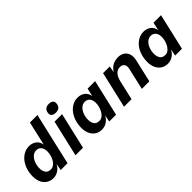

<svg xmlns="http://www.w3.org/2000/svg" viewBox="112 -1600 2490 2490"><g transform="rotate(-45 1357.5 -354.5)"><path d="M214 9Q164 9 124 -16Q84 -41 61.5 -87Q39 -133 39 -198Q39 -258 56 -314.5Q73 -371 105.5 -415Q138 -459 183.5 -484.5Q229 -510 284 -510Q338 -510 380 -480Q422 -450 433 -389L508 -718H646L480 0H355L373 -95Q350 -47 307.5 -19Q265 9 214 9ZM271 -95Q299 -95 323.5 -112Q348 -129 366 -157.5Q384 -186 394 -222Q404 -258 404 -295Q404 -330 392.5 -354.5Q381 -379 360.5 -392.5Q340 -406 311 -406Q270 -406 239 -376.5Q208 -347 191.5 -302.5Q175 -258 175 -210Q175 -174 186 -148Q197 -122 218.5 -108.5Q240 -95 271 -95Z M880 -500 764 0H626L742 -500ZM837 -570Q800 -570 779 -586.5Q758 -603 761 -637Q765 -678 788.5 -697Q812 -716 850 -716Q889 -716 909.5 -699.5Q930 -683 927 -650Q924 -608 900.5 -589Q877 -570 837 -570Z M1105 9Q1054 9 1014.5 -16Q975 -41 952.5 -87Q930 -133 930 -197Q930 -258 947 -314.5Q964 -371 996.5 -415Q1029 -459 1074.5 -484.5Q1120 -510 1174 -510Q1229 -510 1270.5 -480Q1312 -450 1323 -389L1348 -500H1486L1370 0H1245L1264 -95Q1240 -47 1197.5 -19Q1155 9 1105 9ZM1162 -95Q1190 -95 1214 -112Q1238 -129 1255.5 -158Q1273 -187 1283.5 -222.5Q1294 -258 1294 -295Q1294 -330 1282.5 -354.5Q1271 -379 1250.5 -392.5Q1230 -406 1202 -406Q1160 -406 1129.5 -376.5Q1099 -347 1082.5 -302.5Q1066 -258 1066 -210Q1066 -174 1077 -148Q1088 -122 1109.5 -108.5Q1131 -95 1162 -95Z M1516 0 1632 -500H1754L1730 -355L1722 -366Q1742 -436 1793.5 -473Q1845 -510 1912 -510Q1966 -510 2002.5 -486Q2039 -462 2053 -417.5Q2067 -373 2053 -311L1981 0H1843L1911 -297Q1923 -346 1904 -374Q1885 -402 1843 -402Q1810 -402 1785 -386Q1760 -370 1743 -340.5Q1726 -311 1716 -269L1654 0Z M2314 9Q2263 9 2223.5 -16Q2184 -41 2161.5 -87Q2139 -133 2139 -197Q2139 -258 2156 -314.5Q2173 -371 2205.5 -415Q2238 -459 2283.5 -484.5Q2329 -510 2383 -510Q2438 -510 2479.5 -480Q2521 -450 2532 -389L2557 -500H2695L2579 0H2454L2473 -95Q2449 -47 2406.5 -19Q2364 9 2314 9ZM2371 -95Q2399 -95 2423 -112Q2447 -129 2464.5 -158Q2482 -187 2492.5 -222.5Q2503 -258 2503 -295Q2503 -330 2491.5 -354.5Q2480 -379 2459.5 -392.5Q2439 -406 2411 -406Q2369 -406 2338.5 -376.5Q2308 -347 2291.5 -302.5Q2275 -258 2275 -210Q2275 -174 2286 -148Q2297 -122 2318.5 -108.5Q2340 -95 2371 -95Z"/></g></svg>

Font: Kantumruy Pro SemiBold
Style: Italic
Weight: 600
Italic angle: -13°
Version: Version 1.002